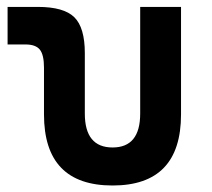

<svg xmlns="http://www.w3.org/2000/svg" viewBox="-20 -538 626 567"><path d="M312.5 9.8Q109.9 9.8 109.9 -200.2V-338.4Q109.9 -376 97.7 -391.4Q85.4 -406.7 55.2 -406.7H2.4V-517.6H91.8Q168.5 -517.6 199.5 -487.1Q230.5 -456.5 230.5 -380.9V-202.6Q230.5 -102.5 312.5 -102.5Q394 -102.5 394 -202.6V-517.6H514.6V-200.2Q514.6 9.8 312.5 9.8Z"/></svg>

Font: CaskaydiaCove NF SemiBold
Style: Regular
Weight: 600
Designer: Aaron Bell
Foundry: Saja Typeworks
Version: Version 2111.001; VTT 6.35;Nerd Fonts 3.2.1